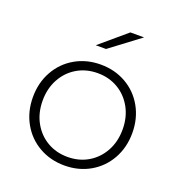

<svg xmlns="http://www.w3.org/2000/svg" viewBox="-132 -835 883 948"><g transform="rotate(20 310.0 -360.5)"><path d="M49 -261Q49 -337 83 -397.5Q117 -458 176.5 -492Q236 -526 310 -526Q384 -526 443.5 -492Q503 -458 537 -397.5Q571 -337 571 -261Q571 -185 537 -124.5Q503 -64 443.5 -30Q384 4 310 4Q236 4 176.5 -30Q117 -64 83 -124.5Q49 -185 49 -261ZM520 -261Q520 -325 492.5 -375Q465 -425 417.5 -453Q370 -481 310 -481Q250 -481 202.5 -453Q155 -425 127.5 -375Q100 -325 100 -261Q100 -197 127.5 -147Q155 -97 202.5 -69Q250 -41 310 -41Q370 -41 417.5 -69Q465 -97 492.5 -147Q520 -197 520 -261ZM392 -725H464L307 -607H253Z"/></g></svg>

Font: Montserrat Atlas Light
Style: Regular
Weight: 300
Designer: Julieta Ulanovsky
Foundry: Julieta Ulanovsky
Version: Version 7.200